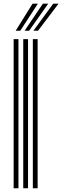

<svg xmlns="http://www.w3.org/2000/svg" viewBox="-20 -1010 334 1030"><path d="M156.2 0V-800H181.9V0ZM53.2 0V-800H79V0ZM104.7 0V-800H130.4V0ZM64.1 -845 154.6 -990.3H183.1L88.7 -845ZM159.2 -845 265.5 -990.3H294.1L183.8 -845ZM111.8 -845 210.1 -990.3H238.6L136.1 -845Z"/></svg>

Font: Big Shoulders Inline Text SC Thin
Style: Regular
Weight: 100
Designer: Patric King
Foundry: XO Type Co
Version: Version 2.002